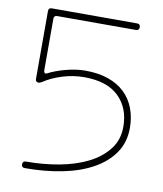

<svg xmlns="http://www.w3.org/2000/svg" viewBox="-82 -767 736 865"><g transform="rotate(10 286.0 -335.0)"><path d="M115 -408Q130 -416 150 -423.5Q170 -431 192.5 -437Q215 -443 238 -446.5Q261 -450 283 -450Q343 -450 388.5 -434Q434 -418 464 -389Q494 -360 509.5 -319.5Q525 -279 525 -230Q525 -164 491.5 -115.5Q458 -67 399.5 -34.5Q341 -2 261.5 14Q182 30 90 30Q75 30 75 15Q75 0 90 0Q169 0 242 -13.5Q315 -27 371 -55Q427 -83 461 -126.5Q495 -170 495 -230Q495 -316 441.5 -368Q388 -420 283 -420Q232 -420 183 -404.5Q134 -389 100 -366Q95 -364 92 -362Q89 -360 84 -360Q70 -360 70 -375V-685Q70 -700 85 -700H475Q490 -700 490 -685Q490 -670 475 -670H115Q100 -670 100 -655V-420Q100 -412 103.5 -408Q107 -404 115 -408Z"/></g></svg>

Font: Nixie One
Style: Regular
Weight: 400
Designer: Jovanny Lemonad
Foundry: Jovanny Lemonad
Version: Version 1.000 2011 initial release